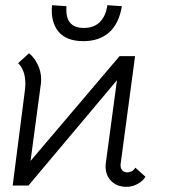

<svg xmlns="http://www.w3.org/2000/svg" viewBox="-20 -717 661 742"><path d="M442 -500H502L446 -82Q445 -68 452 -59.5Q459 -51 471 -51Q492 -51 503 -69L542 -34Q533 -18 512.5 -6.5Q492 5 469 5Q429 5 406.5 -21Q384 -47 389 -87L432 -407L90 0H29L75 -358Q78 -378 78 -394Q78 -445 50 -473L92 -511Q110 -498 124.5 -470Q139 -442 139 -410Q139 -399 138 -393L98 -95ZM181 -697 237 -693Q230 -609 304 -609Q343 -609 366 -632Q389 -655 395 -697L451 -693Q440 -626 402 -592Q364 -558 302 -558Q236 -558 205.5 -595.5Q175 -633 181 -697Z"/></svg>

Font: Bellota
Style: Italic
Weight: 400
Italic angle: -7.5°
Designer: Kemie Guaida
Foundry: Kemie Guaida
Version: Version 4.001